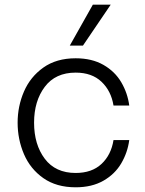

<svg xmlns="http://www.w3.org/2000/svg" viewBox="-20 -790 617 817"><path d="M55 -268Q55 -338 82 -400.5Q109 -463 164.5 -502.5Q220 -542 302 -542Q371 -542 420 -514Q469 -486 496 -440Q523 -394 530 -341H463Q453 -403 412 -442Q371 -481 302 -481Q216 -481 170.5 -420.5Q125 -360 125 -268Q125 -175 170.5 -114.5Q216 -54 302 -54Q371 -54 412 -92.5Q453 -131 463 -194H530Q523 -141 496 -95Q469 -49 420 -21Q371 7 302 7Q220 7 164.5 -32Q109 -71 82 -134Q55 -197 55 -268ZM277 -596 375 -770H451L333 -596Z"/></svg>

Font: Lopes Sans Light
Style: Regular
Weight: 300
Designer: Gabriel Lam, Diego Maldonado
Foundry: TypeRant, Foresti Design
Version: Version 4.000